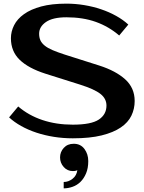

<svg xmlns="http://www.w3.org/2000/svg" viewBox="-20 -740 790 1055"><path d="M720 -185Q720 -142 702 -104.5Q684 -67 643.5 -39.5Q603 -12 538.5 4Q474 20 380 20Q327 20 276.5 12Q226 4 180.5 -11Q135 -26 96.5 -47.5Q58 -69 30 -95L80 -155Q137 -106 213 -80.5Q289 -55 380 -55Q481 -55 523 -83Q565 -111 565 -160Q565 -198 532 -224Q499 -250 420 -275L230 -335Q136 -365 88 -411.5Q40 -458 40 -530Q40 -567 57.5 -601.5Q75 -636 112 -662.5Q149 -689 206.5 -704.5Q264 -720 345 -720Q394 -720 442.5 -712Q491 -704 535.5 -689Q580 -674 618.5 -652.5Q657 -631 685 -605L635 -545Q578 -594 507 -619.5Q436 -645 345 -645Q270 -645 232.5 -619Q195 -593 195 -555Q195 -534 202 -518.5Q209 -503 225.5 -489.5Q242 -476 269 -464.5Q296 -453 336 -440L525 -380Q616 -351 668 -304Q720 -257 720 -185ZM465 145Q465 184 453 212.5Q441 241 422 259.5Q403 278 378.5 286.5Q354 295 330 295V260Q356 260 378.5 242.5Q401 225 405 195Q402 197 398 198Q390 200 380 200Q350 200 330 177.5Q310 155 310 125Q310 95 330.5 72.5Q351 50 385 50Q423 50 444 78.5Q465 107 465 145Z"/></svg>

Font: Prosto One
Style: Regular
Weight: 400
Designer: Pavel Emelyanov and Jovanny lemonad
Foundry: Pavel Emelyanov and Jovanny Lemonad
Version: Version 1.001